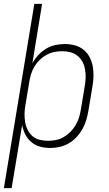

<svg xmlns="http://www.w3.org/2000/svg" viewBox="-43 -755 563 990"><path d="M-23 215 134 -735H174L124 -429Q136 -451 154.5 -471Q173 -491 195 -504Q217 -517 242 -522.5Q267 -528 291 -528Q318 -528 343.5 -521Q369 -514 388.5 -498Q408 -482 419.5 -459.5Q431 -437 435.5 -411.5Q440 -386 439 -359Q438 -332 433 -305L413 -185Q409 -161 402 -137Q395 -113 382.5 -90.5Q370 -68 352 -48.5Q334 -29 311.5 -16Q289 -3 264.5 2.5Q240 8 216 8Q188 8 163 1Q138 -6 118.5 -22.5Q99 -39 87.5 -62Q76 -85 71 -110L17 215ZM204 -29Q224 -29 245 -33Q266 -37 285 -48Q304 -59 320 -75Q336 -91 347 -110Q358 -129 364.5 -149.5Q371 -170 374 -191L394 -311Q398 -332 398.5 -354Q399 -376 395.5 -397Q392 -418 382.5 -436Q373 -454 357 -467Q341 -480 320.5 -485.5Q300 -491 278 -491Q258 -491 237.5 -487Q217 -483 197.5 -472.5Q178 -462 162 -446.5Q146 -431 135 -412.5Q124 -394 117.5 -373.5Q111 -353 108 -333L88 -213Q84 -191 83.5 -169Q83 -147 86.5 -126Q90 -105 99.5 -86Q109 -67 124 -53.5Q139 -40 160.5 -34.5Q182 -29 204 -29Z"/></svg>

Font: Iosevka Term Curly Extralight
Style: Italic
Weight: 200
Italic angle: -9°
Designer: Belleve Invis
Foundry: Belleve Invis
Version: Version 32.3.0